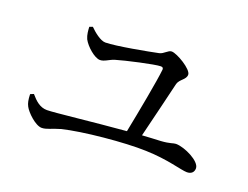

<svg xmlns="http://www.w3.org/2000/svg" viewBox="-90 -820 1180 913"><g transform="rotate(20 500.0 -363.5)"><path d="M232 -616C233 -598 234 -577 243 -557C259 -526 306 -485 333 -485C355 -485 374 -502 399 -510C445 -524 587 -556 616 -556C626 -556 629 -552 629 -544C623 -486 592 -321 570 -211C401 -197 215 -175 178 -175C142 -175 117 -199 94 -226L77 -219C78 -191 81 -175 89 -160C101 -136 151 -87 183 -87C208 -87 231 -102 271 -113C369 -138 581 -158 687 -154C799 -151 875 -125 904 -125C926 -125 939 -137 939 -157C939 -193 854 -234 810 -234C797 -234 784 -225 737 -222C709 -221 678 -219 644 -217C668 -313 701 -452 713 -502C721 -529 752 -537 752 -563C752 -590 668 -640 641 -640C623 -640 610 -617 587 -612C540 -602 381 -572 329 -572C304 -572 269 -601 248 -622Z"/></g></svg>

Font: Noto Serif SC Medium
Style: Regular
Weight: 500
Designer: Ryoko NISHIZUKA 西塚涼子 (kana & ideographs); Frank Grießhammer (Latin, Greek & Cyrillic); Wenlong ZHANG 张文龙 (bopomofo); San
Foundry: Adobe Systems Incorporated
Version: Version 1.001;PS 1.001;hotconv 16.6.54;makeotf.lib2.5.65590